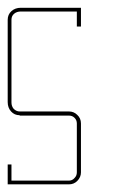

<svg xmlns="http://www.w3.org/2000/svg" viewBox="-20 -860 351 499"><path d="M190.4 -539.1Q190.4 -539.1 190.4 -532.2Q190.4 -525.4 190.4 -521.5Q190.4 -521.5 190.4 -480.5Q190.4 -439.5 190.4 -412.1Q190.4 -412.1 188.5 -412.1Q186.5 -412.1 184.6 -412.1Q184.6 -412.1 185.5 -412.1Q186.5 -412.1 190.4 -412.1Q190.4 -399.4 180.7 -389.6Q171.9 -380.9 159.2 -380.9Q159.2 -380.9 159.2 -382.8Q159.2 -384.8 159.2 -385.7Q159.2 -385.7 159.2 -383.8Q159.2 -381.8 159.2 -380.9Q159.2 -380.9 135.7 -380.9Q112.3 -380.9 81.1 -380.9Q61.5 -380.9 41 -380.9Q20.5 -380.9 4.9 -380.9Q4.9 -380.9 2.9 -380.9Q1 -380.9 0 -380.9Q0 -380.9 0 -389.6Q0 -394.5 0 -400.4Q0 -419.9 0 -432.6Q0 -432.6 3.9 -432.6Q7.8 -432.6 9.8 -432.6Q9.8 -432.6 9.8 -417Q9.8 -401.4 9.8 -390.6Q9.8 -390.6 16.6 -390.6Q22.5 -390.6 61.5 -390.6Q77.1 -390.6 101.6 -390.6Q125 -390.6 159.2 -390.6Q168 -390.6 173.8 -397.5Q179.7 -403.3 179.7 -412.1Q179.7 -412.1 179.7 -453.1Q179.7 -494.1 179.7 -521.5Q179.7 -521.5 181.6 -521.5Q182.6 -521.5 183.6 -521.5Q183.6 -521.5 182.6 -521.5Q180.7 -521.5 179.7 -521.5Q179.7 -521.5 179.7 -523.4Q179.7 -525.4 179.7 -539.1Q179.7 -547.9 173.8 -553.7Q168 -559.6 159.2 -559.6Q159.2 -559.6 152.3 -559.6Q144.5 -559.6 139.6 -559.6Q139.6 -559.6 99.6 -559.6Q58.6 -559.6 31.2 -559.6Q31.2 -559.6 31.2 -562.5Q31.2 -564.5 31.2 -566.4Q31.2 -566.4 31.2 -565.4Q31.2 -564.5 31.2 -560.5Q17.6 -560.5 8.8 -570.3Q0 -580.1 0 -594.7Q0 -594.7 2 -594.7Q3.9 -594.7 4.9 -594.7Q4.9 -594.7 2.9 -594.7Q1 -594.7 0 -594.7Q0 -594.7 0 -602.5Q0 -609.4 0 -625Q0 -655.3 0 -694.3Q0 -719.7 0 -746.1Q0 -772.5 0 -792Q0 -792 0 -792Q0 -793 0 -793Q0 -793 0 -794.9Q0 -796.9 0 -808.6Q0 -822.3 9.8 -831.1Q19.5 -839.8 34.2 -839.8Q34.2 -839.8 40 -839.8Q45.9 -839.8 49.8 -839.8Q49.8 -839.8 70.3 -839.8Q89.8 -839.8 115.2 -839.8Q132.8 -839.8 149.4 -839.8Q167 -839.8 179.7 -839.8Q179.7 -839.8 183.6 -839.8Q187.5 -839.8 190.4 -839.8Q190.4 -839.8 190.4 -821.3Q190.4 -803.7 190.4 -791Q190.4 -791 186.5 -791Q182.6 -791 179.7 -791Q179.7 -791 179.7 -805.7Q179.7 -820.3 179.7 -830.1Q179.7 -830.1 160.2 -830.1Q140.6 -830.1 114.3 -830.1Q97.7 -830.1 80.1 -830.1Q63.5 -830.1 49.8 -830.1Q49.8 -830.1 47.9 -830.1Q45.9 -830.1 34.2 -830.1Q23.4 -830.1 16.6 -824.2Q9.8 -818.4 9.8 -808.6Q9.8 -808.6 9.8 -802.7Q9.8 -796.9 9.8 -793Q9.8 -793 9.8 -792Q9.8 -791 9.8 -791Q9.8 -791 9.8 -782.2Q9.8 -774.4 9.8 -723.6Q9.8 -701.2 9.8 -669.9Q9.8 -638.7 9.8 -593.8Q9.8 -584 15.6 -577.1Q22.5 -570.3 31.2 -570.3Q31.2 -570.3 72.3 -570.3Q112.3 -570.3 139.6 -570.3Q139.6 -570.3 147.5 -570.3Q154.3 -570.3 159.2 -570.3Q171.9 -570.3 180.7 -561.5Q190.4 -552.7 190.4 -539.1Z"/></svg>

Font: Reach
Style: Line
Weight: 400
Designer: Billy Harris
Version: Reach Line